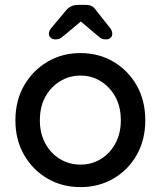

<svg xmlns="http://www.w3.org/2000/svg" viewBox="-20 -755 657 785"><path d="M574 -263Q574 -183 539 -121.5Q504 -60 444 -25Q384 10 309 10Q234 10 174 -25Q114 -60 78.5 -121.5Q43 -183 43 -263Q43 -344 78.5 -405.5Q114 -467 174 -502.5Q234 -538 309 -538Q384 -538 444 -502.5Q504 -467 539 -405.5Q574 -344 574 -263ZM474 -263Q474 -318 452 -358.5Q430 -399 392.5 -422.5Q355 -446 309 -446Q263 -446 225 -422.5Q187 -399 165 -358.5Q143 -318 143 -263Q143 -210 165 -169Q187 -128 225 -105Q263 -82 309 -82Q355 -82 392.5 -105Q430 -128 452 -169Q474 -210 474 -263ZM327 -681 247 -614Q236 -605 228.5 -599.5Q221 -594 206 -594Q195 -594 187.5 -600.5Q180 -607 180 -616Q180 -622 182 -628Q184 -634 191 -642L248 -710Q267 -735 299 -735H329Q346 -735 356 -729.5Q366 -724 375 -710L429 -642Q435 -634 437 -628.5Q439 -623 439 -616Q439 -607 432 -600.5Q425 -594 414 -594Q398 -594 391 -599.5Q384 -605 372 -615L286 -688Z"/></svg>

Font: Quicksand Light SemiBold
Style: Regular
Weight: 600
Version: Version 3.006